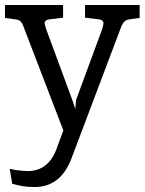

<svg xmlns="http://www.w3.org/2000/svg" viewBox="-32 -500 580 770"><path d="M528 -480V-428L484 -422Q465 -419 455 -395L257 129Q214 250 107 250Q78 250 58.5 246.5Q39 243 17 237L7 177Q21 181 43.5 183.5Q66 186 79 186Q161 186 194 99L222 23L62 -394Q57 -408 50 -414.5Q43 -421 31 -422L-12 -428V-480H221V-429L163 -422Q156 -421 151.5 -417Q147 -413 147 -407Q147 -402 154 -381L258 -99L270 -63L273 -99L377 -381Q383 -399 383 -407Q383 -413 378.5 -417Q374 -421 368 -422L309 -429V-480Z"/></svg>

Font: Enriqueta
Style: Regular
Weight: 400
Designer: Viviana Monsalve, Gustavo Ibarra
Foundry: 72Puntos
Version: Version 2.000